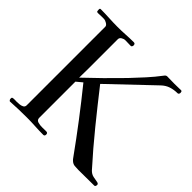

<svg xmlns="http://www.w3.org/2000/svg" viewBox="-181 -909 1085 1085"><g transform="rotate(45 361.0 -367.0)"><path d="M722 -16Q722 -12 720 -7Q718 -2 713 -2Q682 -2 650.5 -1.5Q619 -1 587 -1Q571 -1 556.5 -2.5Q542 -4 530 -15Q526 -18 523 -22Q520 -26 517 -30Q393 -203 257 -371L222 -342V-53Q222 -36 238 -31Q254 -26 274 -26.5Q294 -27 304 -27Q317 -27 317 -14Q317 -1 306 -1Q272 -1 239 -3Q206 -5 172 -5Q139 -5 105.5 -4Q72 -3 39 -1Q31 -6 31 -15Q31 -22 32.5 -24Q34 -26 41 -27Q47 -28 53 -27.5Q59 -27 65 -27Q74 -27 87.5 -28Q101 -29 111.5 -34.5Q122 -40 122 -53V-681Q122 -691 108.5 -699Q95 -707 87 -707H65Q58 -707 52 -706.5Q46 -706 39 -706Q29 -706 28 -712Q27 -718 27 -725Q27 -733 34 -733Q69 -733 103.5 -731Q138 -729 172 -729Q204 -729 235.5 -731Q267 -733 298 -733Q310 -733 310 -719Q310 -715 307.5 -710.5Q305 -706 300 -706Q289 -706 278 -706.5Q267 -707 256 -707Q245 -707 233.5 -700Q222 -693 222 -681V-529Q222 -490 222 -451Q222 -412 221 -373Q321 -467 417 -566Q453 -604 487 -641.5Q521 -679 552 -720Q559 -730 568 -730Q583 -730 598 -729.5Q613 -729 628 -729Q641 -729 653.5 -729.5Q666 -730 679 -730Q684 -730 685.5 -725.5Q687 -721 687 -717Q687 -713 684.5 -708.5Q682 -704 677 -704Q649 -704 624 -696Q599 -688 578 -668L330 -432Q405 -336 482.5 -240.5Q560 -145 642 -54Q657 -38 675.5 -34Q694 -30 708 -28Q722 -26 722 -16Z"/></g></svg>

Font: Kaisei Tokumin
Style: Regular
Weight: 400
Designer: Font-Kai, 金井和夫
Foundry: KAZUO KANAI
Version: Version 5.003